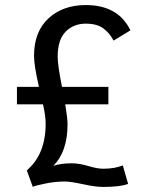

<svg xmlns="http://www.w3.org/2000/svg" viewBox="-20 -726 610 759"><path d="M109.5 12.5 86 -52.5Q160.5 -116 160.5 -237Q160.5 -268.5 150 -313.5H47V-382.5H134Q114.5 -467.5 114.5 -505Q114.5 -600.5 171.5 -653.2Q228.5 -706 319 -706Q447.5 -706 495.5 -606L429 -565.5Q413 -596 387.8 -614.2Q362.5 -632.5 319 -632.5Q271 -632.5 239.5 -600.8Q208 -569 208 -502Q208 -468.5 225 -382.5H408.5V-313.5H238Q247 -258.5 247 -234.5Q247 -126.5 190.5 -70.5Q221.5 -80.5 262.5 -80.5Q293.5 -80.5 328.8 -69.8Q364 -59 388.5 -59Q432.5 -59 465.5 -72L486.5 1Q454 13 388.5 13Q357 13 307.8 2.2Q258.5 -8.5 235.5 -8.5Q200 -8.5 161 -0.8Q122 7 109.5 12.5Z"/></svg>

Font: League Mono Narrow
Style: Regular
Weight: 400
Width: 3
Designer: Tyler Finck
Foundry: The League of Moveable Type / Tyler Finck
Version: Version 2.210